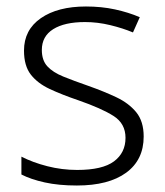

<svg xmlns="http://www.w3.org/2000/svg" viewBox="-20 -562 509 592"><path d="M423 -141Q423 -69 369 -29.5Q315 10 217 10Q161 10 118 0.5Q75 -9 46 -24V-79Q81 -61 126 -49.5Q171 -38 218 -38Q296 -38 331.5 -64.5Q367 -91 367 -137Q367 -181 330 -204.5Q293 -228 221 -253Q171 -270 133.5 -287.5Q96 -305 75 -332Q54 -359 54 -406Q54 -470 106 -506Q158 -542 245 -542Q293 -542 334.5 -533Q376 -524 411 -509L390 -462Q359 -475 320 -484.5Q281 -494 242 -494Q179 -494 144 -472Q109 -450 109 -408Q109 -376 126 -357.5Q143 -339 175 -326Q207 -313 253 -297Q301 -280 339 -262Q377 -244 400 -216Q423 -188 423 -141Z"/></svg>

Font: Noto Sans Lao UI Light
Style: Regular
Weight: 300
Designer: Monotype Design Team
Foundry: Monotype Imaging Inc.
Version: Version 2.000; ttfautohint (v1.8.4.7-5d5b)